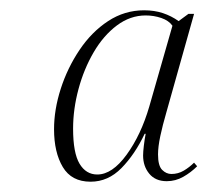

<svg xmlns="http://www.w3.org/2000/svg" viewBox="-20 -740 403 373"><path d="M156 -387Q119 -387 102 -415.5Q85 -444 85 -489Q85 -527 98 -567.5Q111 -608 134.5 -643Q158 -678 190 -699Q222 -720 260 -720Q280 -720 296.5 -714.5Q313 -709 327 -699L346 -713H357L303 -521Q296 -497 291.5 -476Q287 -455 287 -440Q287 -418 295 -410Q303 -402 313 -402Q326 -402 337 -408.5Q348 -415 357 -424L363 -417Q351 -405 336 -396.5Q321 -388 304 -388Q282 -388 270 -402.5Q258 -417 258 -438Q258 -445 259.5 -457.5Q261 -470 263 -480H261Q242 -440 216 -413.5Q190 -387 156 -387ZM169 -401Q198 -401 226 -439.5Q254 -478 270 -533L315 -690Q308 -700 293.5 -705Q279 -710 263 -710Q233 -710 207 -690.5Q181 -671 162 -638.5Q143 -606 132.5 -567Q122 -528 122 -490Q122 -443 134.5 -422Q147 -401 169 -401Z"/></svg>

Font: Noto Serif Display SemiCondensed ExtraLight
Style: Italic
Weight: 200
Width: 4
Italic angle: -12°
Designer: Monotype Design Team
Foundry: Monotype Imaging Inc.
Version: Version 2.009